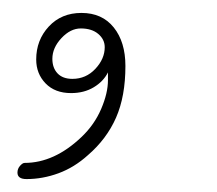

<svg xmlns="http://www.w3.org/2000/svg" viewBox="-20 -145 335 297"><path d="M174 -43Q174 4 159.5 37Q145 70 116 95Q95 114 70.5 123Q46 132 21 132Q7 132 7 122Q7 116 11 111.5Q15 107 18 107Q64 107 106 67Q126 48 136.5 23.5Q147 -1 147 -21V-33Q140 -19 125 -10Q110 -1 90 -1Q65 -1 50.5 -16Q36 -31 36 -53Q36 -83 55.5 -104Q75 -125 106 -125Q138 -125 156 -102.5Q174 -80 174 -43ZM142 -72Q142 -84 132 -92.5Q122 -101 105 -101Q89 -101 75 -86Q61 -71 61 -54Q61 -40 69 -31.5Q77 -23 92 -23Q113 -23 127.5 -38.5Q142 -54 142 -72Z"/></svg>

Font: Mali ExtraLight
Style: Italic
Weight: 275
Italic angle: -10°
Version: Version 1.000; ttfautohint (v1.6)